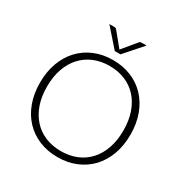

<svg xmlns="http://www.w3.org/2000/svg" viewBox="-202 -1068 1197 1240"><g transform="rotate(30 396.0 -448.0)"><path d="M733 -354Q733 -272 708.5 -205.2Q684 -138.5 639.5 -91.2Q595 -44 532.8 -18.2Q470.5 7.5 395.5 7.5Q320.5 7.5 258.5 -18.2Q196.5 -44 152 -91.2Q107.5 -138.5 83 -205.2Q58.5 -272 58.5 -354Q58.5 -435.5 83 -502.2Q107.5 -569 152 -616.2Q196.5 -663.5 258.5 -689.5Q320.5 -715.5 395.5 -715.5Q470.5 -715.5 532.8 -689.8Q595 -664 639.5 -616.5Q684 -569 708.5 -502.2Q733 -435.5 733 -354ZM680 -354Q680 -428 659.5 -487Q639 -546 601.5 -587Q564 -628 511.5 -649.8Q459 -671.5 395.5 -671.5Q332.5 -671.5 280 -649.8Q227.5 -628 189.8 -587Q152 -546 131.2 -487Q110.5 -428 110.5 -354Q110.5 -279.5 131.2 -220.8Q152 -162 189.8 -121Q227.5 -80 280 -58.5Q332.5 -37 395.5 -37Q459 -37 511.5 -58.5Q564 -80 601.5 -121Q639 -162 659.5 -220.8Q680 -279.5 680 -354ZM535 -904.5 417.5 -771H375L257.5 -904.5H293Q297 -904.5 302.5 -903.5Q308 -902.5 312 -897L392.5 -799L396.5 -793.5Q397.5 -796 400 -799L481 -897Q485 -902.5 490.2 -903.5Q495.5 -904.5 499.5 -904.5Z"/></g></svg>

Font: Lato 2
Style: Regular
Weight: 300
Designer: Lukasz Dziedzic with Adam Twardoch and Botio Nikoltchev
Foundry: tyPoland Lukasz Dziedzic
Version: Version 2.015; 2015-08-06; http://www.latofonts.com/